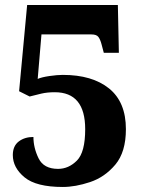

<svg xmlns="http://www.w3.org/2000/svg" viewBox="-20 -734 563 764"><path d="M230 10Q280 10 338.5 -9.5Q397 -29 439 -79Q481 -129 481 -220Q481 -328 414 -382Q347 -436 230 -436Q208 -436 177 -431.5Q146 -427 130 -420L145 -597H344Q364 -597 371.5 -587Q379 -577 384 -558L393 -524H453L449 -714H88L56 -371L98 -350Q121 -356 144.5 -361.5Q168 -367 198 -367Q319 -367 319 -220Q319 -128 286 -95Q253 -62 211 -62Q154 -62 133.5 -104Q113 -146 113 -189Q78 -189 54.5 -171Q31 -153 31 -117Q31 -67 77.5 -28.5Q124 10 230 10Z"/></svg>

Font: Noto Serif SemiCondensed Extra
Style: Regular
Weight: 800
Width: 4
Designer: Monotype Design Team
Foundry: Monotype Imaging Inc.
Version: Version 1.002